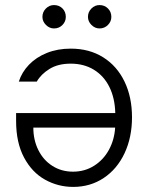

<svg xmlns="http://www.w3.org/2000/svg" viewBox="-20 -734 589 762"><path d="M503.9 -268.6Q503.9 -189 474.4 -126Q444.8 -63 391.6 -27.6Q338.4 7.8 270.5 7.8Q210.4 7.8 158.7 -21Q106.9 -49.8 75.4 -108.9Q43.9 -168 43.9 -253.9V-285.2H437.5Q436 -344.7 414.1 -388.9Q392.1 -433.1 352.5 -457.3Q313 -481.4 260.7 -481.4Q210.4 -481.4 176.5 -460.4Q142.6 -439.5 126 -410.2H54.7Q66.4 -447.3 95 -477.1Q123.5 -506.8 166 -523.9Q208.5 -541 260.7 -541Q334.5 -541 389.4 -506.6Q444.3 -472.2 474.1 -410.4Q503.9 -348.6 503.9 -268.6ZM269.5 -52.7Q316.4 -52.7 353.5 -76.2Q390.6 -99.6 412.4 -139.6Q434.1 -179.7 437 -227.5H112.3Q112.3 -178.2 132.3 -138.2Q152.3 -98.1 188.2 -75.4Q224.1 -52.7 269.5 -52.7ZM148.4 -667Q148.4 -686.5 162.1 -700.2Q175.8 -713.9 194.3 -713.9Q214.8 -713.9 228 -700.4Q241.2 -687 241.2 -667Q241.2 -648.4 227.8 -634.8Q214.4 -621.1 194.3 -621.1Q176.3 -621.1 162.4 -635Q148.4 -648.9 148.4 -667ZM329.1 -667Q329.1 -686.5 342.8 -700.2Q356.4 -713.9 375 -713.9Q395 -713.9 408.4 -700.4Q421.9 -687 421.9 -667Q421.9 -648.4 408.2 -634.8Q394.5 -621.1 375 -621.1Q356.9 -621.1 343 -635Q329.1 -648.9 329.1 -667Z"/></svg>

Font: Pretendard GOV Light
Style: Regular
Weight: 300
Designer: Base glyphs from Inter by Rasmus Andersson; Hangeul glyphs from Noto Sans CJK(Source Han Sans) by Jang Soo-young and Kan
Foundry: Kil Hyung-jin
Version: Version 1.309